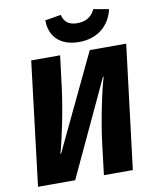

<svg xmlns="http://www.w3.org/2000/svg" viewBox="-97 -985 854 1059"><g transform="rotate(-10 329.5 -456.0)"><path d="M487 -535H491C472 -476 434 -301 418 -165L398 0H560L645 -693H441L186 -158H182C198 -207 238 -391 254 -524L275 -693H113L29 0H237ZM392 -747C499 -747 566 -811 585 -897L499 -912C479 -869 446 -851 400 -851C355 -851 327 -869 317 -912L228 -897C228 -810 282 -747 392 -747Z"/></g></svg>

Font: Fira Sans OT
Style: Bold Italic
Weight: 700
Italic angle: -8°
Designer: Carrois Corporate & Edenspiekermann
Foundry: Carrois Corporate GbR & Edenspiekermann AG
Version: Version 2.001